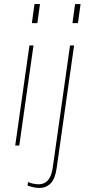

<svg xmlns="http://www.w3.org/2000/svg" viewBox="-20 -717 440 946"><path d="M55 0 125 -493H145L75 0ZM137 -603 150 -697H177L164 -603ZM173 209Q160 209 146 206Q132 203 116 198L118 180Q133 186 146.5 188.5Q160 191 170 191Q199 191 216.5 171Q234 151 240 108L325 -493H345L259 112Q252 163 230 186Q208 209 173 209ZM337 -603 350 -697H377L364 -603Z"/></svg>

Font: Hanken Grotesk Thin
Style: Italic
Weight: 250
Italic angle: -8°
Designer: Alfredo Marco Pradil
Foundry: Hanken Design Co.
Version: Version 3.013